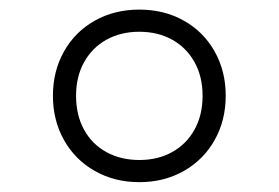

<svg xmlns="http://www.w3.org/2000/svg" viewBox="-20 -768 566 390"><path d="M87.5 -573.5Q87.5 -623.5 110 -663.5Q132.5 -703.5 172.5 -726Q212.5 -748.5 263 -748.5Q313.5 -748.5 353.5 -726Q393.5 -703.5 416 -663.5Q438.5 -623.5 438.5 -573.5Q438.5 -523.5 416 -483.5Q393.5 -443.5 353.5 -420.8Q313.5 -398 263 -398Q212.5 -398 172.5 -420.8Q132.5 -443.5 110 -483.5Q87.5 -523.5 87.5 -573.5ZM391.5 -573.5Q391.5 -612.5 375 -642Q358.5 -671.5 329.5 -687.5Q300.5 -703.5 263 -703.5Q225.5 -703.5 196.5 -687.5Q167.5 -671.5 151 -642Q134.5 -612.5 134.5 -573.5Q134.5 -534 150.8 -504.5Q167 -475 196.2 -459Q225.5 -443 263 -443Q300.5 -443 329.5 -459Q358.5 -475 375 -504.5Q391.5 -534 391.5 -573.5Z"/></svg>

Font: Encode Sans Expanded Light
Style: Regular
Weight: 300
Width: 7
Designer: Multiple Designers
Foundry: Impallari Type
Version: Version 2.000